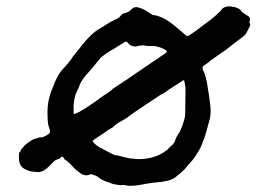

<svg xmlns="http://www.w3.org/2000/svg" viewBox="-20 -608 865 618"><path d="M396 -10Q391 -10 383 -12Q379 -12 375.5 -12.5Q372 -13 368 -12Q359 -12 355 -14Q353 -14 350.5 -14.5Q348 -15 346 -15Q345 -16 343.5 -16Q342 -16 340 -17Q335 -19 330 -21Q325 -23 320 -24Q314 -27 308 -30Q302 -33 297 -37Q293 -41 287 -43Q281 -45 276 -47Q274 -48 268 -46Q260 -42 250 -45Q247 -45 241 -49Q234 -54 227.5 -59Q221 -64 216 -70Q212 -75 203 -83.5Q194 -92 189 -94Q187 -96 185.5 -99Q184 -102 182 -103Q179 -105 176.5 -102Q174 -99 171 -97Q169 -96 166.5 -95.5Q164 -95 162 -94Q155 -91 146.5 -81.5Q138 -72 127.5 -63.5Q117 -55 103 -54Q101 -54 85.5 -55.5Q70 -57 55.5 -66.5Q41 -76 41 -100Q41 -104 41 -110Q41 -116 42 -117L45 -119Q47 -127 52 -131Q59 -141 72 -150Q85 -159 88 -160Q93 -161 97 -162.5Q101 -164 105 -165Q107 -166 110 -166Q113 -165 118 -167Q124 -169 129.5 -172Q135 -175 139 -179Q141 -180 141 -183Q141 -191 138 -197Q137 -200 136.5 -202.5Q136 -205 135 -208Q134 -215 133.5 -221.5Q133 -228 133 -235Q132 -267 137.5 -289.5Q143 -312 149 -324Q164 -367 183.5 -387Q203 -407 214 -425Q219 -432 224.5 -438.5Q230 -445 235 -451Q274 -503 306 -519Q311 -522 316 -525Q321 -528 325 -531Q331 -535 337 -538Q343 -541 349 -544Q351 -545 353 -546Q355 -547 357 -548Q364 -551 368 -557L374 -563Q377 -565 385.5 -567Q394 -569 401 -576Q411 -588 425.5 -584Q440 -580 453 -571.5Q466 -563 471 -560Q491 -558 512.5 -546Q534 -534 576 -496Q578 -494 580 -493Q582 -491 585 -492L590 -495Q604 -504 617.5 -514Q631 -524 644 -534Q654 -542 661 -547Q675 -558 686 -569Q688 -570 689 -571.5Q690 -573 691 -574L695 -580Q702 -585 707 -586Q718 -589 729 -586Q741 -585 752 -578Q755 -575 755 -575Q758 -569 763.5 -566Q769 -563 774 -559Q783 -556 785 -546Q784 -544 784 -541.5Q784 -539 783 -537Q783 -534 784 -533Q786 -529 785 -525.5Q784 -522 782 -519Q780 -515 778 -511.5Q776 -508 774 -504Q771 -497 765 -492Q757 -486 749 -480Q741 -474 733 -468Q726 -463 719 -457Q712 -451 705 -446Q702 -444 699 -442Q696 -440 693 -438L669 -421Q663 -417 656.5 -412Q650 -407 644 -402L635 -396Q631 -393 632 -386Q635 -380 637.5 -373.5Q640 -367 642 -360Q644 -350 646 -343Q646 -342 648 -330Q650 -318 652.5 -302Q655 -286 656.5 -272.5Q658 -259 658 -254Q658 -244 657 -235Q656 -226 653 -217Q649 -202 645 -187.5Q641 -173 636 -159Q632 -148 627 -136.5Q622 -125 615 -115Q604 -96 590 -82Q586 -78 582.5 -73.5Q579 -69 575 -64Q568 -57 560 -50Q552 -43 544 -37Q531 -28 513 -25Q510 -24 507.5 -24Q505 -24 503 -23L475 -20Q465 -19 456 -17.5Q447 -16 437 -14Q427 -12 417 -11Q407 -10 396 -10ZM220 -241Q222 -241 222 -242Q230 -245 239 -250Q253 -258 265.5 -266.5Q278 -275 291 -284Q301 -292 313 -300Q321 -305 328.5 -310Q336 -315 343 -322Q347 -325 352 -328Q357 -331 361 -334Q364 -336 367 -338Q370 -340 372 -341Q376 -344 379.5 -346.5Q383 -349 387 -351L429 -380Q445 -391 460 -401Q475 -411 490 -421Q496 -426 502 -429.5Q508 -433 513 -437Q521 -442 513 -447Q500 -455 486 -458Q480 -460 474 -460Q468 -460 462 -460Q458 -460 454.5 -460Q451 -460 447 -461Q444 -462 438 -462Q434 -461 430 -461Q426 -461 421 -459Q417 -458 413 -458.5Q409 -459 405 -460Q402 -461 400 -462.5Q398 -464 396 -465Q394 -468 390 -472Q389 -474 385 -474Q381 -473 377 -470Q373 -467 369 -465Q362 -460 354 -455.5Q346 -451 338 -446Q336 -445 334 -444Q332 -443 330 -441Q321 -436 314 -430Q311 -428 308 -425.5Q305 -423 303 -421L285 -399Q278 -389 262 -372Q246 -355 238 -338Q233 -325 227 -312.5Q221 -300 219 -286Q216 -271 217 -259V-244Q217 -241 220 -241ZM365 -106Q370 -105 385 -101Q400 -97 422.5 -96Q445 -95 470.5 -101.5Q496 -108 520 -127Q522 -130 528 -136L535 -142Q538 -145 542 -151Q547 -168 557 -181Q562 -190 565 -199Q566 -201 567 -204Q568 -207 569 -210Q571 -218 573 -223Q576 -232 576 -241L577 -304V-314Q577 -319 577 -323.5Q577 -328 576 -332Q575 -335 575 -339Q574 -341 574 -344Q574 -345 573.5 -345.5Q573 -346 573 -347Q573 -351 569 -349Q557 -341 545 -333.5Q533 -326 521 -318Q511 -309 497 -303L467 -283Q455 -275 443 -267Q431 -259 419 -251L395 -234Q390 -229 384 -226Q374 -220 364 -214.5Q354 -209 346 -201Q344 -199 344 -199Q326 -189 312 -178L298 -169Q294 -166 289.5 -163Q285 -160 281 -157Q277 -155 280 -150Q285 -145 290.5 -140.5Q296 -136 302 -133L314 -127Q322 -122 329.5 -118.5Q337 -115 344 -111Q350 -108 355 -108Q359 -108 365 -106Z"/></svg>

Font: Lacquer
Style: Regular
Weight: 400
Designer: Eli Block, Niki Polyocan
Version: Version 1.100